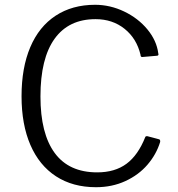

<svg xmlns="http://www.w3.org/2000/svg" viewBox="-20 -772 742 802"><path d="M641 -550 642 -545Q642 -539 634 -539L576 -534H573Q570 -534 568.5 -536.5Q567 -539 567 -543Q551 -611 500.5 -651.5Q450 -692 379 -692Q267 -692 208 -610Q149 -528 149 -369Q149 -214 208.5 -133Q268 -52 386 -52Q460 -52 508.5 -88Q557 -124 587 -200Q589 -204 596 -203L645 -190Q650 -188 649 -179Q633 -127 596 -84Q559 -41 503.5 -15.5Q448 10 381 10Q284 10 214 -35.5Q144 -81 107 -166.5Q70 -252 70 -370Q70 -489 106.5 -575Q143 -661 212.5 -706.5Q282 -752 377 -752Q440 -752 498.5 -724Q557 -696 595.5 -649.5Q634 -603 641 -550Z"/></svg>

Font: Libre Franklin Light
Style: Regular
Weight: 300
Designer: Pablo Impallari, Rodrigo Fuenzalida
Foundry: Impallari Type
Version: Version 1.002; ttfautohint (v1.5)